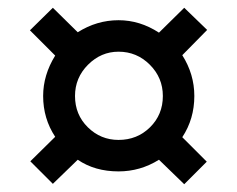

<svg xmlns="http://www.w3.org/2000/svg" viewBox="-20 -600 611 494"><path d="M122 -248 58 -185 116 -127 180 -189Q224 -159 285 -159Q341 -159 389 -189L454 -126L512 -184L449 -247Q480 -294 480 -353Q480 -409 449 -458L513 -523L454 -580L389 -516Q340 -548 285 -548Q229 -548 180 -517L116 -580L57 -522L122 -457Q91 -407 91 -353Q91 -295 122 -248ZM285 -467Q332 -467 365.5 -433.5Q399 -400 399 -353Q399 -305 366 -272.5Q333 -240 285 -240Q239 -240 206 -272.5Q173 -305 173 -353Q173 -400 206.5 -433.5Q240 -467 285 -467Z"/></svg>

Font: OpenSansMMV
Style: Semibold
Weight: 600
Designer: Steve Matteson
Foundry: Ascender Corporation
Version: Version 6.000